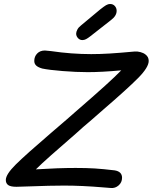

<svg xmlns="http://www.w3.org/2000/svg" viewBox="-20 -954 762 958"><path d="M495 -19Q389 -28 300 -28Q231 -28 127 -24L62 -22Q33 -22 21 -30.5Q9 -39 9 -56Q9 -84 59 -133.5Q109 -183 235 -291Q331 -373 354 -394Q451 -478 504.5 -526.5Q558 -575 585 -603Q487 -594 418 -594Q361 -594 292.5 -599.5Q224 -605 191 -612Q170 -618 160.5 -627Q151 -636 151 -650Q151 -672 165.5 -687Q180 -702 204 -702L235 -699Q337 -684 435 -684Q479 -684 528 -687Q577 -690 652 -697Q666 -698 681 -694Q696 -690 706 -682Q722 -670 722 -650Q722 -618 669 -564.5Q616 -511 493 -405L437 -356Q416 -338 396 -321Q376 -304 358 -287Q284 -223 234.5 -179Q185 -135 159 -109Q271 -116 357 -116Q412 -116 452.5 -113.5Q493 -111 552 -104Q589 -98 589 -67Q589 -44 572 -29Q555 -14 533 -16ZM360 -786Q360 -795 366 -806.5Q372 -818 384 -827L480 -907Q499 -922 509 -928Q519 -934 530 -934Q544 -934 553 -924Q562 -914 562 -900Q562 -875 534 -854L432 -774Q418 -763 409 -758.5Q400 -754 391 -754Q378 -754 369 -764Q360 -774 360 -786Z"/></svg>

Font: Mali Medium
Style: Italic
Weight: 500
Italic angle: -10°
Version: Version 1.000; ttfautohint (v1.6)